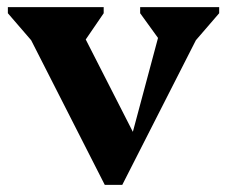

<svg xmlns="http://www.w3.org/2000/svg" viewBox="-20 -512 635 537"><path d="M273 5 45 -443H90V-373L2 -475V-492H270V-475L203 -377H190V-460L366 -115H344L441 -477V-392H432L372 -475V-492H593V-475L505 -373V-443H550L322 5Z"/></svg>

Font: Platypi Light SemiBold
Style: Regular
Weight: 600
Version: Version 1.200